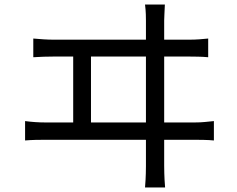

<svg xmlns="http://www.w3.org/2000/svg" viewBox="-20 -788 1040 842"><path d="M379 -251H620V-540H379ZM700 -251H835Q858 -251 878 -253Q898 -255 918 -257V-172Q898 -174 873.5 -174.5Q849 -175 835 -175H700V-61Q700 -54 700.5 -28.5Q701 -3 704 34H616Q619 -3 619.5 -27.5Q620 -52 620 -59V-175H178Q158 -175 135.5 -174.5Q113 -174 90 -172V-257Q135 -251 178 -251H301V-540H215Q172 -540 126 -537V-619Q148 -617 171 -615.5Q194 -614 215 -614H620V-698Q620 -708 619.5 -725.5Q619 -743 616 -768H703Q702 -744 701 -725.5Q700 -707 700 -698V-614H810Q833 -614 853.5 -615.5Q874 -617 893 -619V-537Q873 -539 849 -539.5Q825 -540 810 -540H700Z"/></svg>

Font: Noto IKEA Simplified Chinese
Style: Regular
Weight: 400
Designer: Monotype Design Team
Foundry: Monotype Imaging Inc.
Version: Version 1.100